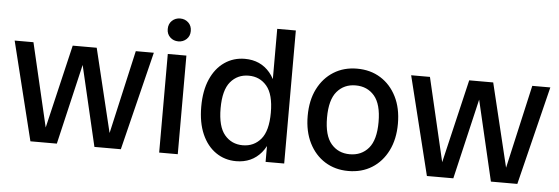

<svg xmlns="http://www.w3.org/2000/svg" viewBox="-48 -872 2995 1028"><g transform="rotate(5 1449.5 -357.5)"><path d="M141 0 10 -530H111L235 0ZM197 0 322 -530H407L283 0ZM485 0 361 -530H451L579 0ZM541 0 661 -530H758L627 0Z M833 0V-530H933V0ZM883 -602Q857 -602 839 -619Q821 -636 821 -663Q821 -691 839 -708Q857 -725 883 -725Q909 -725 927 -708Q945 -691 945 -663Q945 -636 927 -619Q909 -602 883 -602Z M1247 10Q1186 10 1138 -23Q1090 -56 1063 -117.5Q1036 -179 1036 -265Q1036 -351 1063 -412.5Q1090 -474 1138 -507Q1186 -540 1247 -540Q1331 -540 1382 -479.5Q1433 -419 1433 -309V-221Q1433 -111 1382 -50.5Q1331 10 1247 10ZM1275 -78Q1335 -78 1372.5 -122.5Q1410 -167 1410 -265Q1410 -363 1372.5 -407.5Q1335 -452 1275 -452Q1215 -452 1177.5 -407.5Q1140 -363 1140 -265Q1140 -167 1177.5 -122.5Q1215 -78 1275 -78ZM1405 0V-123L1420 -265L1405 -408V-715H1505V0Z M1850 10Q1779 10 1724.5 -24Q1670 -58 1639 -120Q1608 -182 1608 -265Q1608 -349 1639 -410.5Q1670 -472 1724.5 -506Q1779 -540 1850 -540Q1922 -540 1976.5 -506Q2031 -472 2062 -410.5Q2093 -349 2093 -265Q2093 -182 2062 -120Q2031 -58 1976.5 -24Q1922 10 1850 10ZM1850 -80Q1913 -80 1951 -124.5Q1989 -169 1989 -265Q1989 -361 1951 -405.5Q1913 -450 1850 -450Q1788 -450 1750 -405.5Q1712 -361 1712 -265Q1712 -169 1750 -124.5Q1788 -80 1850 -80Z M2272 0 2141 -530H2242L2366 0ZM2328 0 2453 -530H2538L2414 0ZM2616 0 2492 -530H2582L2710 0ZM2672 0 2792 -530H2889L2758 0Z"/></g></svg>

Font: Radio Canada Big
Style: Regular
Weight: 400
Designer: Étienne Aubert Bonn
Foundry: Coppers and Brasses
Version: Version 1.001